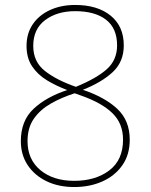

<svg xmlns="http://www.w3.org/2000/svg" viewBox="-20 -744 610 774"><path d="M283 -724Q373 -724 426 -681Q479 -638 479 -561Q479 -495 434.5 -453.5Q390 -412 314 -382Q403 -352 453 -305Q503 -258 503 -181Q503 -120 473 -77.5Q443 -35 392.5 -12.5Q342 10 279 10Q216 10 167.5 -13.5Q119 -37 91.5 -78.5Q64 -120 64 -175Q64 -257 115 -305Q166 -353 251 -381Q206 -398 169 -420.5Q132 -443 109.5 -476.5Q87 -510 87 -559Q87 -609 112 -646Q137 -683 181.5 -703.5Q226 -724 283 -724ZM283 -699Q210 -699 162 -663Q114 -627 114 -559Q114 -495 161 -458Q208 -421 286 -394Q369 -428 410.5 -465Q452 -502 452 -561Q452 -630 407.5 -664.5Q363 -699 283 -699ZM91 -175Q91 -101 143 -58Q195 -15 279 -15Q365 -15 420.5 -57Q476 -99 476 -181Q476 -246 433.5 -287.5Q391 -329 309 -358L281 -368Q228 -351 185 -326.5Q142 -302 116.5 -265.5Q91 -229 91 -175Z"/></svg>

Font: Noto Sans Cherokee Thin
Style: Regular
Weight: 100
Designer: Monotype Design Team
Foundry: Monotype Imaging Inc.
Version: Version 2.001; ttfautohint (v1.8.4.7-5d5b)